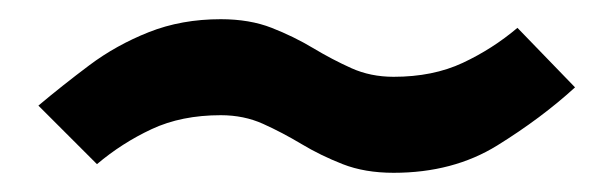

<svg xmlns="http://www.w3.org/2000/svg" viewBox="-20 -450 639 200"><path d="M20 -340Q45 -361 73 -382Q101 -403 135 -416.5Q169 -430 210 -430Q240 -430 263 -421Q286 -412 306 -400Q326 -388 346 -379Q366 -370 390 -370Q431 -370 462 -384.5Q493 -399 519 -421L579 -359Q544 -327 498 -298.5Q452 -270 390 -270Q360 -270 337 -279Q314 -288 294 -300Q274 -312 254 -321Q234 -330 210 -330Q169 -330 138 -315.5Q107 -301 81 -279Z"/></svg>

Font: Epunda Sans
Style: Bold
Weight: 700
Designer: Simon Atzbach
Foundry: typofactur
Version: Version 2.204; ttfautohint (v1.8.4.7-5d5b)